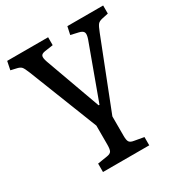

<svg xmlns="http://www.w3.org/2000/svg" viewBox="-176 -628 910 967"><g transform="rotate(-30 279.0 -144.0)"><path d="M143 219V170L200 161Q219 158 225 148Q231 138 231 110V0L74 -399Q62 -429 54.5 -437.5Q47 -446 30 -450L-5 -458L5 -507H243V-461L195 -454Q175 -451 171 -440.5Q167 -430 176 -404L292 -83H297L412 -397Q421 -423 416 -434.5Q411 -446 389 -451L345 -461L355 -507H563V-460L526 -452Q508 -448 500 -438.5Q492 -429 480 -398L324 0V114Q324 139 330.5 148.5Q337 158 356 161L412 171V219Z"/></g></svg>

Font: Literata 12pt
Style: Regular
Weight: 400
Designer: Latin by Veronika Burian and Jose Scaglione. Greek by Irene Vlachou. Cyrillic by Vera Evstafieva.
Foundry: TypeTogether
Version: Version 3.002